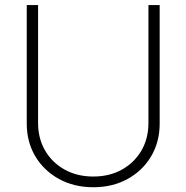

<svg xmlns="http://www.w3.org/2000/svg" viewBox="-20 -748 755 778"><path d="M357.9 10.7Q279.8 10.7 218.8 -22.9Q157.7 -56.6 123 -114.7Q88.4 -172.9 88.4 -247.1V-727.5H134.3V-249.5Q134.3 -187 162.8 -137.9Q191.4 -88.9 241.9 -60.8Q292.5 -32.7 357.9 -32.7Q423.8 -32.7 474.1 -60.8Q524.4 -88.9 553 -137.9Q581.5 -187 581.5 -249.5V-727.5H627V-247.1Q627 -172.9 592.5 -114.7Q558.1 -56.6 497.3 -22.9Q436.5 10.7 357.9 10.7Z"/></svg>

Font: Inter 18pt ExtraLight
Style: Regular
Weight: 250
Designer: Rasmus Andersson
Foundry: rsms
Version: Version 4.001;git-66647c0bb